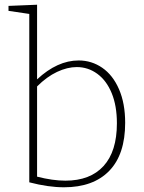

<svg xmlns="http://www.w3.org/2000/svg" viewBox="-20 -786 610 813"><path d="M510 -266Q510 -132 442.5 -62.5Q375 7 251 7Q184 7 104 -14V-727L16 -740V-761L137 -766V-450Q223 -530 313 -530Q368 -530 413 -499Q458 -468 484 -408Q510 -348 510 -266ZM475 -264Q475 -338 453 -391.5Q431 -445 392 -473.5Q353 -502 305 -502Q265 -502 221.5 -481.5Q178 -461 137 -420V-38Q203 -21 257 -21Q362 -21 418.5 -83Q475 -145 475 -264Z"/></svg>

Font: Bitter Pro ExtraLight
Style: Regular
Weight: 275
Designer: Sol Matas, and Bitter project Authors
Foundry: Sol Matas
Version: Version 1.010